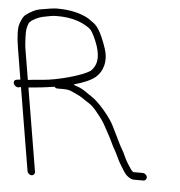

<svg xmlns="http://www.w3.org/2000/svg" viewBox="-60 -709 719 769"><g transform="rotate(5 299.5 -325.0)"><path d="M46.9 -367 26.6 -489C25.1 -497.7 24.2 -506.2 23.8 -514.5C22.4 -544.7 19.4 -566.5 30 -592.3C35.8 -606.2 69.6 -621.8 91 -625.2C119.6 -629.9 116.8 -632 143.7 -632C197.1 -632 240.8 -619.3 274.7 -593.8C282 -588.3 291.1 -572.8 301.8 -547.5C325.3 -492.3 323 -451.8 295.1 -426C262.7 -403 163.5 -377.2 107.5 -372.8C76.2 -370.3 56 -368.3 46.9 -367ZM107.5 -3 51.9 -337C57.1 -337.7 67.3 -338.6 82.5 -339.9C110 -342.1 131.6 -345.9 155.9 -349C159.2 -345 163.2 -343 167.9 -343H188.9C221.2 -343 224.1 -336.5 246.2 -327.4C264.6 -319.8 280.4 -306.3 297.1 -296.5C318.8 -283.7 339.2 -254.1 353.8 -235.5C364.9 -221.3 379.5 -190.1 387.4 -177C397.2 -160.8 409 -130.6 420 -114L427.5 -99C430.5 -93 433.5 -86.7 436.5 -80.2C442.1 -68.1 457.9 -43.8 464.5 -33C471.4 -21.8 488.8 -6 505 -6H543C550.9 -6 556.8 -13.1 555.5 -21C554.2 -28.9 545.9 -36 538 -36H500C495.4 -38.8 491.7 -42.5 489.2 -47L479.2 -62C468.9 -77.4 461.1 -93.7 453.5 -111C443.2 -128.3 435.3 -143.1 429.7 -155.5C419 -179 412.9 -188.1 403.1 -209.8C386.5 -246.5 333.9 -306.7 306.7 -323C292.5 -331.5 274.5 -347.1 256.7 -354.4C243.4 -360 236.9 -360.2 231.2 -365C271.8 -376.2 300.5 -388.9 317.3 -403.1C344.6 -426.2 359.7 -468.1 342.4 -520C325.4 -570.9 308.1 -603.1 290.3 -616.5C281.9 -622.8 273.6 -628.7 265.4 -634C232 -652.7 189.8 -662 138.8 -662C126.6 -662 103.5 -658.8 69.5 -652.5C53.4 -649.5 34.9 -640.3 14.1 -624.8C7.7 -620.1 1.1 -608.5 -5.6 -590C-12.3 -571.6 -11.6 -537.9 -3.4 -489L17 -366C15 -366 13.4 -365.7 12.2 -365L2.4 -364C-17.6 -360.6 -7.9 -334 11.4 -334L20 -336H22L77.5 -3C78.8 4.9 87.1 12 95 12C102.9 12 108.8 4.9 107.5 -3Z"/></g></svg>

Font: MewTooHand
Style: Lta
Weight: 400
Designer: Mew Too, Robert Jablonski
Version: Version 0.77